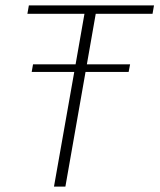

<svg xmlns="http://www.w3.org/2000/svg" viewBox="-20 -695 594 715"><path d="M98 -427H256.5L181 0H223.5L298.5 -427H459L464.5 -455.5H303.5L336.5 -643.5H548L553.5 -675H87.5L82 -643.5H294.5L261.5 -455.5H103Z"/></svg>

Font: Anybody Thin ExtraLight
Style: Italic
Weight: 250
Italic angle: -10°
Version: Version 1.113;gftools[0.9.25]